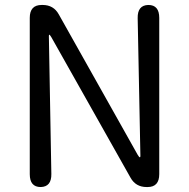

<svg xmlns="http://www.w3.org/2000/svg" viewBox="-20 -754 762 774"><path d="M144 0Q100 0 100 -52V-682Q100 -734 148 -734H152Q196 -734 217 -696L535 -130Q541 -120 543.5 -120Q546 -120 546 -125L535 -681Q534 -733 578 -734Q622 -734 622 -682V-52Q622 0 575 0H571Q527 0 506 -38L187 -604Q181 -614 179 -614Q177 -614 177 -609L187 -53Q188 -1 144 0Z"/></svg>

Font: Resource Han Rounded HK
Style: Regular
Weight: 400
Designer: Cyano Hao (round all glyphs); Ryoko NISHIZUKA  (kana, bopomofo & ideographs); Paul D. Hunt (Latin, Greek & Cyrillic); Sa
Foundry: Cyano Hao
Version: 0.990